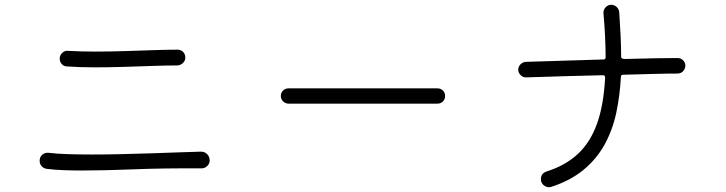

<svg xmlns="http://www.w3.org/2000/svg" viewBox="-20 -772 3040 804"><path d="M258 -494Q246 -495 238 -504.5Q230 -514 230 -526Q230 -541 241 -551Q252 -561 266 -559Q317 -556 378 -556Q439 -556 502 -558Q565 -560 622.5 -562Q680 -564 724 -564Q738 -564 747 -554.5Q756 -545 756 -531Q756 -518 746.5 -508.5Q737 -499 723 -498Q680 -498 622 -496Q564 -494 500.5 -492Q437 -490 377 -490Q344 -490 314 -491Q284 -492 258 -494ZM175 -65Q162 -67 154 -76.5Q146 -86 146 -99Q146 -115 157.5 -124.5Q169 -134 185 -132Q218 -128 264.5 -126.5Q311 -125 364 -125Q423 -125 487 -126.5Q551 -128 613 -130Q675 -132 728.5 -134Q782 -136 821 -137Q837 -137 847.5 -126.5Q858 -116 858 -100Q858 -87 848 -77Q838 -67 824 -67Q666 -68 541.5 -63Q417 -58 321 -58Q280 -58 243.5 -59.5Q207 -61 175 -65Z M1188 -338Q1175 -338 1165.5 -347.5Q1156 -357 1156 -370Q1156 -384 1165.5 -393Q1175 -402 1188 -402H1812Q1825 -402 1834.5 -393Q1844 -384 1844 -370Q1844 -357 1835 -347.5Q1826 -338 1812 -338Z M2287 11Q2284 12 2279 12Q2266 12 2255.5 2.5Q2245 -7 2245 -22Q2245 -46 2269 -54Q2348 -79 2400 -127.5Q2452 -176 2480 -254Q2508 -332 2514 -447Q2514 -457 2505 -457Q2367 -454 2184 -448Q2171 -447 2161 -456.5Q2151 -466 2150 -479Q2150 -493 2159.5 -502.5Q2169 -512 2182 -513L2507 -523Q2516 -523 2516 -532Q2516 -616 2507 -716Q2506 -731 2516 -741.5Q2526 -752 2539 -752Q2552 -752 2562 -743Q2572 -734 2573 -721Q2576 -675 2578.5 -628Q2581 -581 2581 -534Q2581 -525 2597 -525Q2667 -527 2722 -528Q2777 -529 2817 -529Q2831 -529 2840.5 -519.5Q2850 -510 2850 -496Q2849 -483 2840 -473.5Q2831 -464 2817 -464Q2776 -464 2719 -462.5Q2662 -461 2589 -459Q2580 -459 2580 -450Q2576 -373 2561 -301.5Q2546 -230 2513 -169Q2480 -108 2425 -62Q2370 -16 2287 11Z"/></svg>

Font: Kiwi Maru Light
Style: Regular
Weight: 300
Designer: Hiroki-Chan
Version: Version 1.100